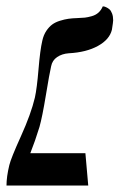

<svg xmlns="http://www.w3.org/2000/svg" viewBox="-43 -574 389 594"><path d="M64.9 -272Q71.3 -300.8 76.2 -360.1Q81.1 -419.4 87.9 -448.2Q91.8 -465.8 100.3 -478.5Q108.9 -491.2 118.7 -498.3Q128.4 -505.4 142.6 -509.8Q156.7 -514.2 168.7 -515.9Q180.7 -517.6 196.8 -518.1Q210.9 -518.6 219.7 -519.5Q228.5 -520.5 240.7 -523.9Q252.9 -527.3 261.5 -534.9Q270 -542.5 274.9 -554.2Q276.4 -554.2 278.6 -554Q280.8 -553.7 286.1 -551.3Q291.5 -548.8 295.9 -544.9Q300.3 -541 303.7 -532.2Q307.1 -523.4 307.1 -511.2Q307.1 -506.3 303.2 -481.9Q295.9 -451.7 260 -431.9Q224.1 -412.1 169.9 -409.2Q148.9 -407.7 133.8 -397.5Q118.7 -387.2 115.2 -369.1Q109.9 -346.2 98.9 -279.3Q87.9 -212.4 79.1 -181.2Q65.4 -136.7 50.8 -100.1H221.2L230 0H-22.9Q-22.9 -27.3 -14.2 -63Q-9.3 -84 22 -153.1Q53.2 -222.2 64.9 -272Z"/></svg>

Font: Common Serif Medium
Style: Italic
Weight: 500
Italic angle: -12°
Designer: Philipp H. Poll, Khaled Hosny
Foundry: Stefan Peev, Context Ltd.
Version: Version 1.026